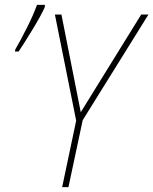

<svg xmlns="http://www.w3.org/2000/svg" viewBox="-20 -774 634 794"><path d="M237 0 295 -275 207 -714H234L314 -310L564 -714H594L322 -277L263 0ZM42 -561H57Q78 -592 114 -651Q150 -710 165 -744L166 -754H133Q118 -712 91 -658.5Q64 -605 43 -569Z"/></svg>

Font: Noto Sans UI SemiCondensed Thin
Style: Italic
Weight: 250
Width: 4
Italic angle: -12°
Designer: Monotype Design Team
Foundry: Monotype Imaging Inc.
Version: Version 1.901